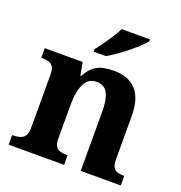

<svg xmlns="http://www.w3.org/2000/svg" viewBox="-137 -883 940 999"><g transform="rotate(20 333.5 -383.0)"><path d="M20 0V-53H22Q45 -53 62.5 -58Q80 -63 90 -77.7Q100 -92.4 100 -121.8V-417.6Q100 -446 91 -460Q82 -474 66 -478.5Q50 -483 28 -483H25V-536H235L247.7 -465H252.5Q273 -503 296.5 -520.5Q320 -538 347.3 -543.5Q374.7 -549 405.9 -549Q483 -549 527 -503.2Q571 -457.4 571 -356V-123.5Q571 -93 578.5 -78Q586 -63 601 -58Q616 -53 638 -53H641V0H419V-329Q419 -394 401.1 -429Q383.3 -464 338.8 -464Q306 -464 287.2 -442.5Q268.3 -420.9 260.2 -385.5Q252 -350.1 252 -309V-118Q252 -90 261 -76Q270 -62 286 -57.5Q302 -53 324 -53H327V0ZM270 -619Q285 -638 303.5 -664Q322 -690 339.5 -717Q357 -744 367 -766H524V-756Q515 -743 493.5 -723Q472 -703 445 -681Q418 -659 390 -639.5Q362 -620 338 -606H270Z"/></g></svg>

Font: Noto Serif Tamil
Style: Regular
Weight: 400
Designer: Indian Type Foundry, Tom Grace, and the Monotype Design Team
Foundry: Monotype Imaging Inc.
Version: Version 2.003